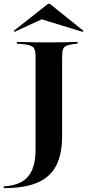

<svg xmlns="http://www.w3.org/2000/svg" viewBox="-64 -790 463 1003"><path d="M121.8 -201.6V-492.7Q121.8 -530.6 110.5 -542.3Q99.2 -554 62.9 -558.9L24.2 -562.1V-571Q41.9 -571 65.7 -570.2Q89.5 -569.4 119 -569Q148.4 -568.5 180.6 -568.5H190.3H201.6Q231.5 -568.5 257.3 -569Q283.1 -569.4 304.4 -570.2Q325.8 -571 341.1 -571V-562.1L318.5 -559.7Q294.4 -556.5 281.9 -550.4Q269.4 -544.4 264.9 -531.5Q260.5 -518.5 260.5 -492.7V-201.6ZM-44.4 192.7V183.9Q11.3 180.6 48.4 160.1Q85.5 139.5 103.6 98Q121.8 56.5 121.8 -8.1V-201.6H260.5V-79Q260.5 16.1 229 76.2Q197.6 136.3 130.6 164.5Q63.7 192.7 -44.4 192.7ZM11.3 -623.4 8.1 -629 187.1 -770.2H196L371.8 -629L368.5 -623.4L125.8 -697.6L196.8 -708.9Z"/></svg>

Font: Playfair 144pt SemiExpanded ExtraBold
Style: Regular
Weight: 800
Width: 6
Designer: Claus Eggers Sørensen
Foundry: Claus Eggers Sørensen
Version: Version 2.203